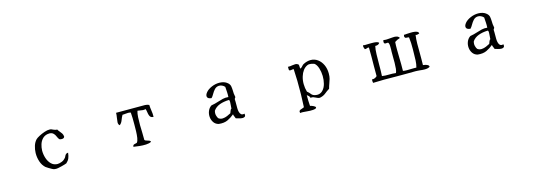

<svg xmlns="http://www.w3.org/2000/svg" viewBox="4 -1278 5991 2149"><g transform="rotate(-15 3000.0 -204.0)"><path d="M682 -355Q678 -338 658.5 -335Q639 -332 622 -340Q609 -357 600.5 -378Q592 -399 578 -413Q568 -424 551 -429Q534 -434 507 -429Q472 -422 449 -397.5Q426 -373 415 -338.5Q404 -304 403 -266Q403 -220 417.5 -176.5Q432 -133 461 -105Q490 -77 532 -77Q554 -77 582 -88Q597 -94 608.5 -103Q620 -112 627 -121Q633 -128 637.5 -139Q642 -150 651 -159.5Q660 -169 678 -169Q674 -131 663 -105.5Q652 -80 627 -58Q622 -57 617.5 -55.5Q613 -54 609 -52Q566 -39 524.5 -31Q483 -23 452 -43Q439 -51 421 -61Q403 -71 392 -80Q358 -109 341.5 -158Q325 -207 326 -259Q327 -301 339.5 -340.5Q352 -380 377 -406Q389 -418 419 -434Q449 -450 484 -462Q519 -474 545 -473Q556 -473 565.5 -469.5Q575 -466 584 -461Q594 -457 604.5 -453.5Q615 -450 627 -451Q636 -435 648 -421.5Q660 -408 670 -393Q680 -378 682 -355Z M1706 -309Q1687 -308 1676.5 -316Q1666 -324 1661 -337Q1654 -354 1651.5 -376Q1649 -398 1642 -416Q1626 -411 1610 -412.5Q1594 -414 1579 -417Q1571 -418 1564 -419.5Q1557 -421 1549 -421Q1540 -393 1537.5 -350Q1535 -307 1535.5 -258.5Q1536 -210 1538 -168Q1538 -143 1538.5 -122Q1539 -101 1539 -86Q1545 -78 1555.5 -74.5Q1566 -71 1577 -68Q1587 -65 1595.5 -61Q1604 -57 1606 -46Q1581 -33 1544.5 -31.5Q1508 -30 1470 -34Q1432 -38 1401 -43Q1402 -63 1417 -68Q1432 -73 1449 -76Q1463 -92 1468.5 -127.5Q1474 -163 1475 -205Q1476 -247 1476 -283Q1476 -318 1475.5 -357Q1475 -396 1472 -421Q1458 -426 1441 -425.5Q1424 -425 1407 -423Q1399 -422 1391 -421.5Q1383 -421 1376 -421Q1361 -395 1350 -364.5Q1339 -334 1316 -316Q1299 -329 1300.5 -355Q1302 -381 1307 -408Q1309 -422 1311 -436Q1313 -450 1312 -461Q1320 -461 1335.5 -461Q1351 -461 1370 -461Q1399 -461 1432.5 -461Q1466 -461 1497.5 -461Q1529 -461 1552 -461Q1575 -461 1583 -461Q1586 -461 1589 -461Q1592 -461 1595 -461Q1622 -462 1648 -461Q1674 -460 1694 -450Q1694 -435 1696 -419.5Q1698 -404 1700 -388Q1703 -368 1705 -348Q1707 -328 1706 -309Z M2698 -80Q2703 -55 2693 -46.5Q2683 -38 2666 -38Q2647 -38 2625 -45Q2603 -52 2590 -55Q2586 -69 2580 -80Q2574 -91 2572 -106Q2538 -77 2495.5 -56.5Q2453 -36 2390 -43Q2354 -52 2334.5 -80.5Q2315 -109 2312 -144.5Q2309 -180 2322.5 -213Q2336 -246 2365 -265Q2386 -268 2406.5 -273.5Q2427 -279 2446 -285Q2476 -295 2507 -302.5Q2538 -310 2572 -306Q2574 -332 2572 -364.5Q2570 -397 2568 -425Q2555 -440 2536 -448.5Q2517 -457 2498 -455Q2469 -452 2449.5 -430.5Q2430 -409 2416 -383.5Q2402 -358 2387 -343Q2346 -347 2339.5 -369.5Q2333 -392 2357 -421Q2380 -449 2424 -468Q2468 -487 2514 -487Q2541 -487 2565.5 -479.5Q2590 -472 2609 -455Q2630 -436 2634 -414Q2638 -392 2639 -364Q2639 -347 2640.5 -328Q2642 -309 2647 -288Q2647 -284 2645 -281Q2643 -278 2641 -276Q2639 -273 2637 -270Q2635 -267 2635 -262Q2636 -250 2636 -235.5Q2636 -221 2636 -206Q2636 -183 2636 -160Q2636 -137 2641 -118Q2646 -96 2659.5 -84.5Q2673 -73 2698 -80ZM2572 -173Q2572 -179 2572.5 -188Q2573 -197 2574 -206Q2576 -228 2576.5 -248.5Q2577 -269 2568 -273Q2507 -271 2460 -253.5Q2413 -236 2387 -198Q2378 -169 2385 -143Q2392 -117 2402 -106Q2424 -90 2450.5 -91.5Q2477 -93 2502.5 -104Q2528 -115 2546 -125Q2551 -140 2557.5 -155Q2564 -170 2572 -173Z M3726 -270Q3726 -235 3719 -209.5Q3712 -184 3702.5 -159.5Q3693 -135 3685 -104Q3654 -85 3627.5 -63Q3601 -41 3559 -33Q3546 -34 3535.5 -38Q3525 -42 3515 -47Q3502 -54 3488.5 -58.5Q3475 -63 3459 -59Q3455 -73 3445.5 -83Q3436 -93 3425 -100Q3425 -67 3425.5 -35Q3426 -3 3429 26Q3450 30 3470 40.5Q3490 51 3490 61Q3490 74 3452 78Q3436 80 3415.5 79Q3395 78 3374 76Q3353 74 3334 73Q3315 72 3303 75Q3297 61 3301 52.5Q3305 44 3314 40Q3325 35 3337.5 31.5Q3350 28 3359 23Q3363 -46 3364.5 -125.5Q3366 -205 3364.5 -281.5Q3363 -358 3359 -419Q3352 -420 3346 -419Q3340 -418 3335 -417Q3328 -416 3321 -415.5Q3314 -415 3307 -419Q3304 -426 3303.5 -431Q3303 -436 3304 -441Q3304 -445 3304 -449.5Q3304 -454 3303 -460Q3317 -459 3330 -460.5Q3343 -462 3354 -464Q3374 -467 3391 -467.5Q3408 -468 3425 -455Q3430 -445 3429.5 -430Q3429 -415 3433 -404Q3451 -414 3460 -426Q3469 -438 3481 -445Q3504 -457 3525.5 -462.5Q3547 -468 3567 -468Q3612 -468 3648 -442Q3684 -416 3705 -371.5Q3726 -327 3726 -270ZM3653 -261Q3652 -309 3638.5 -352Q3625 -395 3600 -415Q3586 -421 3562 -425.5Q3538 -430 3519 -422Q3489 -409 3468 -380.5Q3447 -352 3436 -315Q3423 -274 3423.5 -227Q3424 -180 3437 -137Q3460 -119 3472.5 -101.5Q3485 -84 3510 -77Q3541 -69 3565 -76Q3589 -83 3606 -102Q3631 -128 3642.5 -171.5Q3654 -215 3653 -261Z M4835 -50Q4824 -43 4809.5 -39.5Q4795 -36 4778 -36Q4764 -36 4749 -37Q4734 -38 4720 -40Q4706 -41 4693 -42Q4680 -43 4668 -43Q4610 -42 4553.5 -42Q4497 -42 4442 -42Q4374 -43 4307.5 -43Q4241 -43 4178 -40Q4176 -46 4175.5 -54.5Q4175 -63 4175 -72Q4175 -77 4175 -80Q4196 -79 4210.5 -86Q4225 -93 4235 -103Q4235 -134 4235 -163.5Q4235 -193 4235 -221Q4236 -276 4236 -329Q4236 -382 4235 -433Q4229 -437 4223.5 -436Q4218 -435 4211 -432Q4205 -430 4199 -428.5Q4193 -427 4186 -428Q4180 -440 4177 -453Q4174 -466 4178 -476Q4186 -473 4202 -473Q4218 -473 4238 -474Q4254 -474 4270.5 -474.5Q4287 -475 4302 -474Q4322 -473 4337.5 -469Q4353 -465 4360 -455Q4353 -444 4340.5 -438Q4328 -432 4308 -433Q4299 -396 4297.5 -337Q4296 -278 4296 -220Q4296 -182 4295.5 -147.5Q4295 -113 4293 -88Q4328 -82 4372.5 -83.5Q4417 -85 4453 -80Q4462 -97 4465 -127.5Q4468 -158 4468.5 -195Q4469 -232 4468 -268Q4468 -280 4468 -291Q4468 -302 4468 -313Q4468 -321 4468 -329Q4468 -337 4469 -345Q4469 -370 4468.5 -391.5Q4468 -413 4460 -428Q4454 -432 4448 -432Q4442 -432 4436 -431Q4430 -430 4424 -430.5Q4418 -431 4413 -436Q4408 -443 4408.5 -453Q4409 -463 4413 -473Q4431 -469 4451.5 -470Q4472 -471 4493 -473Q4506 -474 4518.5 -475Q4531 -476 4543 -476Q4562 -475 4576.5 -469Q4591 -463 4598 -448Q4562 -438 4535 -418Q4532 -380 4532.5 -333.5Q4533 -287 4534 -239Q4535 -199 4535.5 -159.5Q4536 -120 4535 -83Q4556 -79 4580.5 -79Q4605 -79 4630 -80Q4646 -80 4661 -80.5Q4676 -81 4690 -80Q4700 -116 4702 -157.5Q4704 -199 4704 -241Q4704 -253 4704.5 -264.5Q4705 -276 4705 -288Q4706 -325 4704 -360Q4702 -395 4698 -428Q4693 -430 4687.5 -430.5Q4682 -431 4677 -431Q4669 -431 4661.5 -432.5Q4654 -434 4650 -443Q4647 -450 4647 -454.5Q4647 -459 4649 -463Q4650 -468 4650 -470Q4656 -470 4664.5 -470.5Q4673 -471 4683 -472Q4704 -473 4729 -474Q4754 -475 4775 -472Q4795 -469 4807 -462Q4819 -455 4820 -440Q4818 -440 4815 -439Q4806 -436 4795.5 -433.5Q4785 -431 4776 -436Q4769 -389 4768.5 -336Q4768 -283 4769 -226Q4769 -192 4769 -157.5Q4769 -123 4768 -88Q4777 -87 4793.5 -83.5Q4810 -80 4823 -72Q4836 -64 4835 -50Z M5698 -80Q5703 -55 5693 -46.5Q5683 -38 5666 -38Q5647 -38 5625 -45Q5603 -52 5590 -55Q5586 -69 5580 -80Q5574 -91 5572 -106Q5538 -77 5495.5 -56.5Q5453 -36 5390 -43Q5354 -52 5334.5 -80.5Q5315 -109 5312 -144.5Q5309 -180 5322.5 -213Q5336 -246 5365 -265Q5386 -268 5406.5 -273.5Q5427 -279 5446 -285Q5476 -295 5507 -302.5Q5538 -310 5572 -306Q5574 -332 5572 -364.5Q5570 -397 5568 -425Q5555 -440 5536 -448.5Q5517 -457 5498 -455Q5469 -452 5449.5 -430.5Q5430 -409 5416 -383.5Q5402 -358 5387 -343Q5346 -347 5339.5 -369.5Q5333 -392 5357 -421Q5380 -449 5424 -468Q5468 -487 5514 -487Q5541 -487 5565.5 -479.5Q5590 -472 5609 -455Q5630 -436 5634 -414Q5638 -392 5639 -364Q5639 -347 5640.5 -328Q5642 -309 5647 -288Q5647 -284 5645 -281Q5643 -278 5641 -276Q5639 -273 5637 -270Q5635 -267 5635 -262Q5636 -250 5636 -235.5Q5636 -221 5636 -206Q5636 -183 5636 -160Q5636 -137 5641 -118Q5646 -96 5659.5 -84.5Q5673 -73 5698 -80ZM5572 -173Q5572 -179 5572.5 -188Q5573 -197 5574 -206Q5576 -228 5576.5 -248.5Q5577 -269 5568 -273Q5507 -271 5460 -253.5Q5413 -236 5387 -198Q5378 -169 5385 -143Q5392 -117 5402 -106Q5424 -90 5450.5 -91.5Q5477 -93 5502.5 -104Q5528 -115 5546 -125Q5551 -140 5557.5 -155Q5564 -170 5572 -173Z"/></g></svg>

Font: Yuji Mai
Style: Regular
Weight: 400
Designer: Kataoka Yuji
Foundry: Kinuta Font Factory
Version: Version 3.002